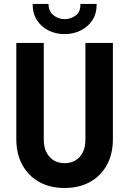

<svg xmlns="http://www.w3.org/2000/svg" viewBox="-20 -935 648 963"><path d="M303.8 7.8Q230.3 7.8 176 -22.7Q121.7 -53.2 91.8 -108.3Q61.8 -163.4 61.8 -237.4V-719.7H199.6V-234.1Q199.6 -180.7 228.1 -148.7Q256.6 -116.7 303.8 -116.7Q351.6 -116.7 380 -148.4Q408.4 -180.2 408.4 -234.1V-719.7H546.2V-237.4Q546.2 -163.2 516.4 -108.2Q486.5 -53.1 432.1 -22.7Q377.7 7.8 303.8 7.8ZM303.8 -763.9Q261 -763.9 224.5 -781.5Q188.1 -799.1 165.9 -832.8Q143.7 -866.5 143.7 -915.3H223.4Q223.9 -876.7 249 -857.9Q274 -839 303.8 -839Q334.8 -839 359.9 -857.4Q384.9 -875.9 383.1 -915.3H464.8Q465.3 -866.5 442.8 -832.8Q420.3 -799.1 383.5 -781.5Q346.7 -763.9 303.8 -763.9Z"/></svg>

Font: Reddit Sans Condensed
Style: Regular
Weight: 400
Designer: Stephen Hutchings
Foundry: Reddit
Version: Version 1.014